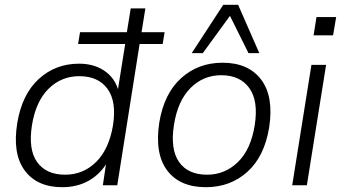

<svg xmlns="http://www.w3.org/2000/svg" viewBox="-20 -771 1421 799"><path d="M239 8Q134 8 82.5 -62Q31 -132 52 -260Q72 -379 141.5 -442.5Q211 -506 309 -506Q369 -506 412 -478Q455 -450 471 -400L501 -588H305L313 -637H508L524 -736H585L569 -637H665L657 -588H561L468 0H408L421 -87Q392 -42 345.5 -17Q299 8 239 8ZM251 -44Q326 -44 379.5 -96.5Q433 -149 450 -248Q466 -348 427.5 -401Q389 -454 310 -454Q235 -454 182 -401.5Q129 -349 113 -250Q97 -149 134.5 -96.5Q172 -44 251 -44Z M837 8Q728 8 675.5 -62Q623 -132 643 -262Q663 -382 734 -446Q805 -510 906 -510Q1014 -510 1067 -439.5Q1120 -369 1100 -240Q1080 -119 1009 -55.5Q938 8 837 8ZM842 -44Q916 -44 970 -96.5Q1024 -149 1040 -250Q1056 -351 1017.5 -404.5Q979 -458 901 -458Q826 -458 773 -405Q720 -352 704 -252Q688 -150 725 -97Q762 -44 842 -44ZM778 -550 909 -751H971L1059 -550H1014L937 -705L824 -550Z M1285 -624 1297 -700H1379L1366 -624ZM1196 0 1276 -501H1337L1257 0Z"/></svg>

Font: Mulish Light
Style: Italic
Weight: 300
Italic angle: -9°
Designer: Vernon Adams
Foundry: Vernon Adams
Version: Version 3.603; ttfautohint (v1.8.3)